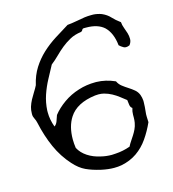

<svg xmlns="http://www.w3.org/2000/svg" viewBox="-102 -733 754 839"><g transform="rotate(-15 275.0 -313.5)"><path d="M514.6 -478.5Q505.9 -474.6 498 -474.6Q492.2 -474.6 487.3 -477.5Q476.6 -483.4 468.8 -491.2Q462.9 -547.9 432.6 -577.1Q404.3 -602.5 352.5 -602.5H341.8Q335 -602.5 333 -597.2Q331.1 -591.8 325.2 -589.8Q295.9 -585.9 274.4 -574.2Q252.9 -562.5 234.9 -547.9Q216.8 -533.2 200.2 -516.6Q183.6 -500 165 -485.4Q150.4 -458 134.3 -428.2Q118.2 -398.4 106.9 -365.2Q95.7 -332 93.8 -295.9V-287.1Q93.8 -254.9 106.4 -220.7Q115.2 -226.6 120.1 -238.8Q125 -251 129.9 -266.6Q150.4 -293 182.1 -315.4Q213.9 -337.9 252 -349.6Q288.1 -361.3 329.1 -361.3H333Q375 -360.4 417 -341.8Q423.8 -327.1 436.5 -317.4Q449.2 -307.6 462.4 -299.3Q475.6 -291 487.3 -281.2Q499 -271.5 504.9 -256.8Q509.8 -243.2 510.7 -229.5V-222.7Q510.7 -211.9 509.8 -201.2Q507.8 -185.5 506.8 -168.9V-157.2Q506.8 -145.5 507.8 -132.8Q491.2 -95.7 469.2 -64Q447.3 -32.2 416.5 -10.7Q385.7 10.7 345.7 18.6Q330.1 21.5 311.5 21.5Q285.2 21.5 253.9 14.6Q215.8 5.9 188.5 -6.8Q161.1 -19.5 135.7 -47.9Q98.6 -88.9 75.2 -141.1Q51.8 -193.4 38.1 -256.8Q36.1 -266.6 30.8 -276.9Q25.4 -287.1 25.4 -295.9V-301.8Q25.4 -316.4 29.3 -330.1Q34.2 -345.7 42 -360.4Q49.8 -375 58.6 -388.7Q67.4 -402.3 74.2 -416Q84 -459 104.5 -491.2Q125 -523.4 152.3 -548.8Q179.7 -574.2 211.9 -594.7Q244.1 -615.2 276.4 -634.8Q296.9 -636.7 317.4 -640.6Q337.9 -644.5 357.4 -647.5Q372.1 -649.4 386.7 -649.4H396.5Q415 -648.4 433.6 -641.6Q456.1 -631.8 470.2 -616.2Q484.4 -600.6 504.9 -585.9Q505.9 -572.3 511.2 -558.6Q516.6 -544.9 520.5 -531.7Q524.4 -518.6 524.4 -504.9Q524.4 -491.2 514.6 -478.5ZM456.1 -210.9Q448.2 -215.8 446.3 -227.1Q444.3 -238.3 443.4 -250Q430.7 -259.8 417 -270.5Q403.3 -281.2 387.2 -290Q371.1 -298.8 352.5 -303.7Q340.8 -306.6 328.1 -306.6Q320.3 -306.6 312.5 -305.7Q227.5 -294.9 194.3 -243.2Q168.9 -204.1 168.9 -145.5Q168.9 -127 171.9 -106.4Q184.6 -82 210 -65.4Q235.4 -48.8 267.6 -42Q291 -36.1 316.4 -36.1Q325.2 -36.1 334 -37.1Q368.2 -39.1 400.4 -50.8Q406.2 -62.5 413.6 -73.2Q420.9 -84 427.7 -94.7Q434.6 -105.5 440.4 -117.7Q446.3 -129.9 449.2 -145.5Q451.2 -157.2 451.2 -168.9V-181.6Q451.2 -196.3 456.1 -210.9Z"/></g></svg>

Font: Crafty Girls
Style: Regular
Weight: 400
Designer: Crystal Kluge
Foundry: Font Diner, Inc DBA Tart Workshop
Version: Version 1.000